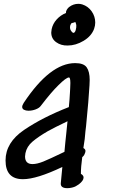

<svg xmlns="http://www.w3.org/2000/svg" viewBox="-20 -987 640 1004"><path d="M111 -169Q111 -129 150 -129Q173 -129 206 -142Q236 -154 317 -193Q319 -218 321.5 -241.5Q324 -265 326 -284L333 -353Q264 -320 230 -301Q180 -272 150 -246.5Q120 -221 113 -186Q111 -174 111 -169ZM449 -569 448 -541Q444 -468 430 -327Q427 -307 423 -260Q419 -231 416 -213Q427 -207 427 -197Q427 -190 420 -176L416 -171L410 -165Q403 -114 403 -78Q417 -70 417 -59Q417 -42 392 -23Q385 -18 376 -13Q369 -9 356.5 -6Q344 -3 332 -3Q295 -3 298 -30L306 -114Q172 -50 100 -50Q9 -50 9 -148Q9 -242 106.5 -308Q204 -374 340 -427Q344 -466 346 -506Q346 -514 347 -526Q348 -538 348 -553Q348 -572 345 -578L342 -582H341Q326 -582 285 -541Q248 -505 193 -433Q185 -422 166.5 -415Q148 -408 129 -408Q115 -408 105.5 -413Q96 -418 96 -428Q96 -436 104 -449Q242 -657 373 -657Q418 -657 433.5 -634.5Q449 -612 449 -569ZM478 -869Q478 -853 472 -836Q458 -798 417 -773.5Q376 -749 334 -749Q299 -748 273.5 -766.5Q248 -785 248 -817Q248 -822 250 -834Q256 -863 276.5 -885.5Q297 -908 325 -919Q324 -927 329 -935.5Q334 -944 341 -950Q363 -967 390 -967Q399 -967 410 -964Q441 -954 459.5 -927.5Q478 -901 478 -869ZM379 -856Q378 -862 374 -872Q365 -868 354 -866L350 -860Q346 -853 346 -844Q346 -839 347 -836Q348 -830 354 -822.5Q360 -815 364 -815Q372 -816 376 -830Q380 -844 379 -856Z"/></svg>

Font: Sedgwick Ave
Style: Regular
Weight: 400
Designer: Kevin Burke, Pedro Vergani
Foundry: Google, Inc.
Version: Version 1.000